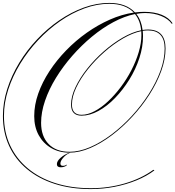

<svg xmlns="http://www.w3.org/2000/svg" viewBox="-38 -910 1200 1313"><path d="M709 -890Q825 -890 885 -825Q917 -829 948 -829Q1017 -829 1067 -809Q1117 -789 1142 -751L1137 -747Q1113 -781 1063.5 -801Q1014 -821 954 -821Q925 -821 894 -815Q929 -771 937 -705Q956 -708 974 -708Q1094 -708 1094 -578Q1094 -505 1064.5 -424Q1035 -343 984 -263.5Q933 -184 867 -112.5Q801 -41 727.5 14.5Q654 70 579.5 102Q505 134 437 134Q366 134 311.5 102Q257 70 226.5 14Q196 -42 196 -116Q196 -192 223.5 -270Q251 -348 300 -423Q349 -498 414.5 -565.5Q480 -633 556 -686.5Q632 -740 713.5 -776Q795 -812 877 -824Q819 -884 709 -884Q625 -884 539 -852.5Q453 -821 372.5 -765Q292 -709 222.5 -635Q153 -561 100.5 -475Q48 -389 18.5 -298Q-11 -207 -11 -117Q-11 -6 31.5 85Q74 176 152.5 241.5Q231 307 340 342Q449 377 583 377Q704 377 816.5 344Q929 311 1011 251L1018 255Q965 295 895 323.5Q825 352 745.5 367.5Q666 383 583 383Q447 383 336.5 347.5Q226 312 146.5 246Q67 180 24.5 88Q-18 -4 -18 -117Q-18 -209 11.5 -301.5Q41 -394 93.5 -480.5Q146 -567 216 -641Q286 -715 367.5 -771Q449 -827 536 -858.5Q623 -890 709 -890ZM243 -70Q243 22 294.5 75Q346 128 437 128Q504 128 577.5 96.5Q651 65 724 10Q797 -45 862.5 -116Q928 -187 979 -266.5Q1030 -346 1059 -425.5Q1088 -505 1088 -578Q1088 -702 974 -702Q957 -702 938 -699Q940 -681 940 -662Q940 -589 915 -512.5Q890 -436 846.5 -366Q803 -296 749 -240Q695 -184 635.5 -151.5Q576 -119 520 -119Q448 -119 448 -195Q448 -250 478 -313.5Q508 -377 558.5 -440.5Q609 -504 671.5 -559Q734 -614 800.5 -652.5Q867 -691 927 -703Q921 -770 885 -814Q813 -799 738 -759Q663 -719 591 -659.5Q519 -600 456 -528Q393 -456 345 -378Q297 -300 270 -221Q243 -142 243 -70ZM454 -195Q454 -125 520 -125Q562 -125 608.5 -149.5Q655 -174 700.5 -216.5Q746 -259 787.5 -314Q829 -369 860.5 -430Q892 -491 910.5 -553Q929 -615 929 -671Q929 -685 928 -697Q869 -685 803.5 -647Q738 -609 676 -554.5Q614 -500 563.5 -437Q513 -374 483.5 -311.5Q454 -249 454 -195ZM418 215V221Q402 234 377 234Q351 234 351 212Q351 192 376 169.5Q401 147 437 134L436 138Q414 146 394.5 168.5Q375 191 375 208Q375 224 392 224Q409 224 418 215Z"/></svg>

Font: Ballet 72pt
Style: Regular
Weight: 400
Designer: Maximiliano R. Sproviero
Foundry: Omnibus-Type
Version: Version 1.100; ttfautohint (v1.8.3)